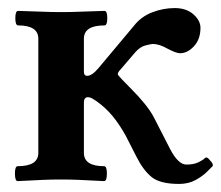

<svg xmlns="http://www.w3.org/2000/svg" viewBox="-20 -445 549 476"><path d="M24 4Q17 4 17 -15Q17 -33 24 -33Q75 -33 75 -66V-349Q75 -382 25 -382Q18 -382 18 -400Q18 -418 25 -418Q65 -417 86 -416Q107 -415 132 -415Q158 -415 178.5 -416Q199 -417 239 -418Q246 -418 246 -400Q246 -382 239 -382Q188 -382 188 -349V-267Q188 -257 196 -257Q208 -257 224 -276L312 -381Q330 -404 357.5 -414.5Q385 -425 413 -425Q442 -425 459.5 -409.5Q477 -394 477 -376Q477 -348 461 -330.5Q445 -313 426 -313Q417 -313 396 -324Q375 -336 359 -336Q355 -336 341 -332.5Q327 -329 315 -315L279 -273Q272 -266 272 -261Q272 -259 282.5 -248Q293 -237 304 -226Q345 -185 361 -155L402 -75Q422 -37 442 -37Q460 -37 471.5 -42.5Q483 -48 488 -53Q493 -58 501 -47Q510 -38 507 -33Q504 -30 493 -19Q482 -8 464.5 1.5Q447 11 424 11Q377 11 356 -6Q335 -23 318 -57L292 -108Q276 -137 258.5 -158Q241 -179 218 -195Q212 -199 207.5 -201.5Q203 -204 198 -204Q188 -204 188 -191V-66Q188 -33 238 -33Q245 -33 245 -15Q245 4 238 4Q198 2 177.5 1Q157 0 131 0Q106 0 85 1Q64 2 24 4Z"/></svg>

Font: Junicode
Style: Bold
Weight: 700
Designer: Peter S. Baker
Version: Version 2.100; ttfautohint (v1.8.4)